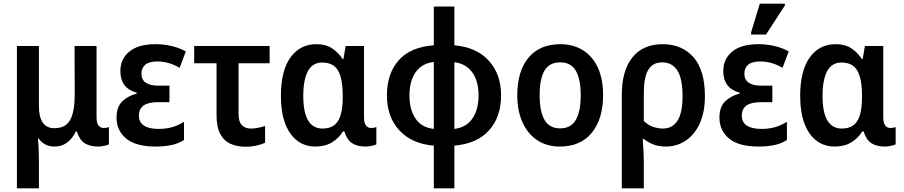

<svg xmlns="http://www.w3.org/2000/svg" viewBox="-20 -796 4970 1056"><path d="M73 240V-543H194V-213Q194 -91 279 -91Q342 -91 366.5 -137.5Q391 -184 391 -276L390 -543H511V-152Q511 -119 522 -105.5Q533 -92 550 -92Q558 -92 566 -93.5Q574 -95 579 -97V-2Q572 2 553.5 6Q535 10 521 10Q474 10 445.5 -8.5Q417 -27 403 -73H397Q378 -33 348.5 -11.5Q319 10 280 10Q223 10 192 -35H189Q191 -15 192.5 16.5Q194 48 194 78V240Z M836 10Q727 10 674 -34Q621 -78 621 -149Q621 -209 653.5 -239.5Q686 -270 732 -281V-286Q642 -311 642 -405Q642 -472 691.5 -512.5Q741 -553 835 -553Q880 -553 923.5 -543Q967 -533 1002 -513L968 -423Q908 -458 846 -458Q800 -458 779 -440Q758 -422 758 -391Q758 -358 781.5 -341.5Q805 -325 849 -325H912V-234H849Q795 -234 769.5 -215.5Q744 -197 744 -160Q744 -123 772 -105Q800 -87 851 -87Q892 -87 925 -96Q958 -105 992 -126V-26Q961 -6 922 2Q883 10 836 10Z M1331 11Q1283 11 1247 -5.5Q1211 -22 1191 -60Q1171 -98 1171 -164V-448H1048V-543H1463V-448H1292V-168Q1292 -127 1310 -108Q1328 -89 1359 -89Q1379 -89 1399 -93Q1419 -97 1438 -103V-11Q1420 -2 1391 4.5Q1362 11 1331 11Z M1715 10Q1627 10 1576 -63Q1525 -136 1525 -269Q1525 -407 1577.5 -480Q1630 -553 1720 -553Q1772 -553 1806 -530.5Q1840 -508 1864 -472H1869L1881 -543H1982V-152Q1982 -119 1993 -105.5Q2004 -92 2021 -92Q2029 -92 2037 -93.5Q2045 -95 2050 -97V-2Q2043 2 2024.5 6Q2006 10 1991 10Q1945 10 1916.5 -8.5Q1888 -27 1874 -73H1866Q1844 -36 1806 -13Q1768 10 1715 10ZM1754 -89Q1813 -89 1839 -130.5Q1865 -172 1865 -261V-270Q1865 -361 1840 -406.5Q1815 -452 1752 -452Q1699 -452 1673.5 -405Q1648 -358 1648 -268Q1648 -89 1754 -89Z M2366 240V5Q2245 -5 2176.5 -79Q2108 -153 2108 -271Q2108 -390 2172 -463.5Q2236 -537 2366 -547V-760H2479V-547Q2602 -536 2669 -461.5Q2736 -387 2736 -271Q2736 -154 2670.5 -80Q2605 -6 2479 5V240ZM2366 -87V-455Q2301 -448 2266.5 -399.5Q2232 -351 2232 -271Q2232 -193 2265.5 -143.5Q2299 -94 2366 -87ZM2479 -87Q2545 -95 2578.5 -144.5Q2612 -194 2612 -271Q2612 -351 2577 -398.5Q2542 -446 2479 -454Z M3297 -272Q3297 -143 3235.5 -66.5Q3174 10 3059 10Q2988 10 2935.5 -24.5Q2883 -59 2854 -122.5Q2825 -186 2825 -272Q2825 -404 2886.5 -478.5Q2948 -553 3062 -553Q3132 -553 3185 -520.5Q3238 -488 3267.5 -425.5Q3297 -363 3297 -272ZM2948 -272Q2948 -183 2975 -136.5Q3002 -90 3061 -90Q3120 -90 3147 -136.5Q3174 -183 3174 -272Q3174 -361 3147 -407Q3120 -453 3061 -453Q3001 -453 2974.5 -407Q2948 -361 2948 -272Z M3400 240V-275Q3400 -407 3458 -480Q3516 -553 3625 -553Q3731 -553 3794 -481.5Q3857 -410 3857 -266Q3857 -180 3829 -118Q3801 -56 3752 -23Q3703 10 3641 10Q3604 10 3575 -1Q3546 -12 3522 -31H3515Q3517 -4 3519 32Q3521 68 3521 101V240ZM3626 -89Q3678 -89 3706 -132Q3734 -175 3734 -266Q3734 -365 3705 -409Q3676 -453 3622 -453Q3570 -453 3545.5 -412Q3521 -371 3521 -285V-131Q3541 -110 3569 -99.5Q3597 -89 3626 -89Z M4152 10Q4043 10 3990 -34Q3937 -78 3937 -149Q3937 -209 3969.5 -239.5Q4002 -270 4048 -281V-286Q3958 -311 3958 -405Q3958 -472 4007.5 -512.5Q4057 -553 4151 -553Q4196 -553 4239.5 -543Q4283 -533 4318 -513L4284 -423Q4224 -458 4162 -458Q4116 -458 4095 -440Q4074 -422 4074 -391Q4074 -358 4097.5 -341.5Q4121 -325 4165 -325H4228V-234H4165Q4111 -234 4085.5 -215.5Q4060 -197 4060 -160Q4060 -123 4088 -105Q4116 -87 4167 -87Q4208 -87 4241 -96Q4274 -105 4308 -126V-26Q4277 -6 4238 2Q4199 10 4152 10ZM4111 -606V-618L4159 -776H4297V-766L4193 -606Z M4571 10Q4483 10 4432 -63Q4381 -136 4381 -269Q4381 -407 4433.5 -480Q4486 -553 4576 -553Q4628 -553 4662 -530.5Q4696 -508 4720 -472H4725L4737 -543H4838V-152Q4838 -119 4849 -105.5Q4860 -92 4877 -92Q4885 -92 4893 -93.5Q4901 -95 4906 -97V-2Q4899 2 4880.5 6Q4862 10 4847 10Q4801 10 4772.5 -8.5Q4744 -27 4730 -73H4722Q4700 -36 4662 -13Q4624 10 4571 10ZM4610 -89Q4669 -89 4695 -130.5Q4721 -172 4721 -261V-270Q4721 -361 4696 -406.5Q4671 -452 4608 -452Q4555 -452 4529.5 -405Q4504 -358 4504 -268Q4504 -89 4610 -89Z"/></svg>

Font: Noto Sans SemiCondensed SemiBold
Style: Regular
Weight: 600
Width: 4
Designer: Monotype Design Team
Foundry: Monotype Imaging Inc.
Version: Version 2.013; ttfautohint (v1.8.4.7-5d5b)